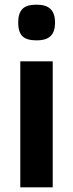

<svg xmlns="http://www.w3.org/2000/svg" viewBox="-20 -803 313 823"><path d="M136 -630Q94 -630 76 -648Q58 -666 58 -706Q58 -746 76 -764.5Q94 -783 136 -783Q178 -783 197 -764Q216 -745 216 -706Q216 -668 197.5 -649Q179 -630 136 -630ZM67 -540H206V0H67Z"/></svg>

Font: Encode Sans Normal
Style: SemiBold
Weight: 600
Designer: Pablo Impallari, Andres Torresi
Foundry: Pablo Impallari, Andres Torresi
Version: Version 1.000; ttfautohint (v1.00) -l 8 -r 50 -G 200 -x 14 -